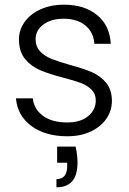

<svg xmlns="http://www.w3.org/2000/svg" viewBox="-20 -574 550 820"><path d="M48 -154H120Q125 -108 163.5 -79.5Q202 -51 267 -51Q324 -51 356.5 -78Q389 -105 389 -145Q389 -173 371 -191Q353 -209 325.5 -219.5Q298 -230 251 -242Q190 -258 152 -274Q114 -290 87.5 -321.5Q61 -353 61 -406Q61 -446 85 -480Q109 -514 153 -534Q197 -554 253 -554Q341 -554 395 -509.5Q449 -465 453 -387H383Q380 -435 345.5 -464.5Q311 -494 251 -494Q198 -494 165 -469Q132 -444 132 -407Q132 -375 151.5 -354.5Q171 -334 200 -322.5Q229 -311 278 -297Q337 -281 372 -266Q407 -251 432 -222Q457 -193 458 -145Q458 -101 434 -66.5Q410 -32 367 -12Q324 8 268 8Q174 8 114.5 -35.5Q55 -79 48 -154ZM303 52Q311 90 311 119Q311 175 288 200.5Q265 226 221 226V191Q267 191 267 135V121H224V52Z"/></svg>

Font: Poppins-tnum Light
Style: Regular
Weight: 300
Designer: Ninad Kale (Devanagari), Jonny Pinhorn (Latin)
Foundry: Indian Type Foundry
Version: Version 4.004